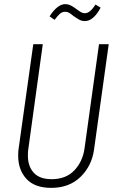

<svg xmlns="http://www.w3.org/2000/svg" viewBox="-20 -898 568 929"><path d="M435 -174Q424 -95 369.5 -42Q315 11 228 11Q148 11 108 -32.5Q68 -76 68 -144Q68 -167 70 -178L141 -684H187L117 -177Q115 -166 115 -145Q115 -93 143.5 -62Q172 -31 230 -31Q299 -31 339.5 -73.5Q380 -116 389 -180L459 -684H506ZM335 -821Q323 -831 314.5 -836Q306 -841 296 -841Q281 -841 270.5 -832Q260 -823 244 -802L220 -819Q258 -878 296 -878Q309 -878 319.5 -873Q330 -868 338.5 -862Q347 -856 350 -854Q363 -844 372 -839Q381 -834 390 -834Q403 -834 415.5 -844Q428 -854 442 -876L467 -861Q432 -796 391 -796Q376 -796 364 -802.5Q352 -809 335 -821Z"/></svg>

Font: Fira Sans Extra Condensed ExtraLight
Style: Italic
Weight: 275
Width: 3
Italic angle: -8°
Designer: Carrois Corporate & Edenspiekermann AG
Foundry: Carrois Corporate GbR & Edenspiekermann AG
Version: Version 4.203